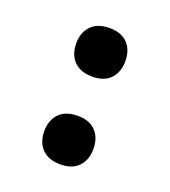

<svg xmlns="http://www.w3.org/2000/svg" viewBox="-83 -509 455 514"><g transform="rotate(20 144.0 -252.0)"><path d="M145 -307.5Q110.8 -307.5 92.5 -326.2Q74.2 -345 74.2 -376.7Q74.2 -408.3 92.5 -427.1Q110.8 -445.8 145 -445.8Q178.3 -445.8 196.2 -427.1Q214.2 -408.3 214.2 -376.7Q214.2 -345 196.2 -326.2Q178.3 -307.5 145 -307.5ZM145 -57.5Q110.8 -57.5 92.5 -76.2Q74.2 -95 74.2 -126.7Q74.2 -158.3 92.5 -177.1Q110.8 -195.8 145 -195.8Q178.3 -195.8 196.2 -177.1Q214.2 -158.3 214.2 -126.7Q214.2 -95 196.2 -76.2Q178.3 -57.5 145 -57.5Z"/></g></svg>

Font: Familjen Grotesk GF Medium
Style: Regular
Weight: 500
Designer: Anders Wikstroem, Jonas Baeckman, Matilda Gysing, Kristian Moeller
Foundry: Familjen STHLM AB
Version: Version 2.000; Beta; Release 4; Build 6